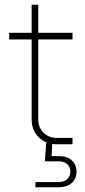

<svg xmlns="http://www.w3.org/2000/svg" viewBox="-20 -611 358 813"><path d="M220 0Q198 0 178.5 -7.5Q159 -15 144.5 -29Q130 -43 122 -62.5Q114 -82 114 -106V-591H142V-105Q142 -71 164.5 -49Q187 -27 220 -27H287V0ZM19 -444V-472H287V-444ZM227 182H130V160H227Q252 160 265 147Q278 134 278 115Q278 97 265 84.5Q252 72 227 72H170L177 -23H202L198 60L187 50H229Q265 50 284.5 68.5Q304 87 304 115Q304 145 284 163.5Q264 182 227 182Z"/></svg>

Font: SUSE Thin
Style: Regular
Weight: 250
Designer: Rene Bieder
Foundry: SUSE
Version: Version 1.000